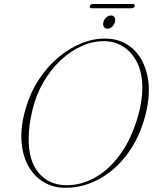

<svg xmlns="http://www.w3.org/2000/svg" viewBox="-20 -898 750 930"><path d="M496.5 -711Q571.5 -709 623.8 -661.5Q676 -614 694 -531Q712 -448 684 -339Q655 -228.5 594.8 -149Q534.5 -69.5 454.8 -27.8Q375 14 287.5 11.5Q232.5 9.5 188 -18.2Q143.5 -46 116 -96.2Q88.5 -146.5 84 -216.2Q79.5 -286 104 -371Q126 -448 167.2 -511.2Q208.5 -574.5 262.2 -619.8Q316 -665 376.2 -689Q436.5 -713 496.5 -711ZM296.5 -1Q368 1 436.5 -35.8Q505 -72.5 560.5 -147.8Q616 -223 649 -337Q670 -412 669.5 -474.5Q669 -545 644.5 -594.5Q620 -644 579.5 -670.5Q539 -697 489.5 -698.5Q433 -700 378 -676Q323 -652 275 -607.2Q227 -562.5 191.2 -501.5Q155.5 -440.5 138 -369Q128.5 -330 123.8 -295.2Q119 -260.5 119 -229.5Q117.5 -119.5 166.8 -61.2Q216 -3 296.5 -1ZM500.5 -759Q488 -759 482.8 -768.5Q477.5 -778 481 -791Q484.5 -804.5 494.8 -813.8Q505 -823 517.5 -823Q530 -823 535 -813.8Q540 -804.5 536.5 -791Q533 -778 523 -768.5Q513 -759 500.5 -759ZM415.5 -868Q418 -878.5 430 -878.5H623Q635 -878.5 632.5 -868Q629 -858 617.5 -858H424.5Q412.5 -858 415.5 -868Z"/></svg>

Font: Fraunces 72pt S000 Thin
Style: Italic
Weight: 100
Italic angle: -16°
Version: Version 1.000; ttfautohint (v1.8.3)